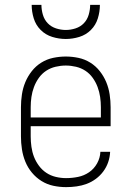

<svg xmlns="http://www.w3.org/2000/svg" viewBox="-20 -760 540 788"><path d="M251 8Q225 8 199 2.5Q173 -3 150.5 -17Q128 -31 111 -51.5Q94 -72 84 -96.5Q74 -121 70 -147.5Q66 -174 66 -200V-320Q66 -346 70 -372.5Q74 -399 84 -423Q94 -447 110.5 -468Q127 -489 149.5 -503Q172 -517 198 -522.5Q224 -528 250 -528Q276 -528 302 -522.5Q328 -517 350.5 -503Q373 -489 389.5 -468Q406 -447 416 -423Q426 -399 430 -372.5Q434 -346 434 -320V-242H106V-200Q106 -179 109 -157.5Q112 -136 119.5 -116.5Q127 -97 140 -79.5Q153 -62 170.5 -50.5Q188 -39 209 -34Q230 -29 251 -29Q276 -29 300.5 -34Q325 -39 345.5 -53Q366 -67 378.5 -89.5Q391 -112 392 -137H432Q431 -115 424 -94.5Q417 -74 404 -56.5Q391 -39 373.5 -26Q356 -13 336 -5.5Q316 2 294.5 5Q273 8 251 8ZM106 -278H394V-320Q394 -341 391 -362Q388 -383 380.5 -403Q373 -423 360.5 -440.5Q348 -458 330.5 -469.5Q313 -481 292 -486Q271 -491 250 -491Q229 -491 208 -486Q187 -481 169.5 -469.5Q152 -458 139.5 -440.5Q127 -423 119.5 -403Q112 -383 109 -362Q106 -341 106 -320ZM250 -600Q222 -600 194.5 -608.5Q167 -617 147 -637Q127 -657 118.5 -684.5Q110 -712 110 -740H150Q150 -720 156 -699.5Q162 -679 176 -664.5Q190 -650 210 -643.5Q230 -637 250 -637Q270 -637 290 -643.5Q310 -650 324 -664.5Q338 -679 344 -699.5Q350 -720 350 -740H390Q390 -712 381.5 -684.5Q373 -657 353 -637Q333 -617 305.5 -608.5Q278 -600 250 -600Z"/></svg>

Font: Iosevka Curly Slab Extralight
Style: Regular
Weight: 200
Monospace: yes
Designer: Belleve Invis
Foundry: Belleve Invis
Version: Version 22.1.2; ttfautohint (v1.8.4)